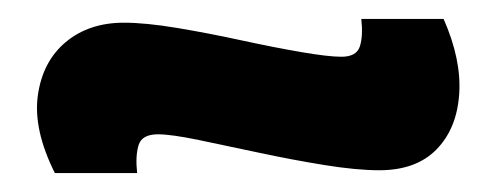

<svg xmlns="http://www.w3.org/2000/svg" viewBox="-20 -422 526 203"><path d="M381 -242Q357 -242 323 -247.5Q289 -253 254 -260.5Q219 -268 190 -274Q161 -280 147 -280Q130 -280 126.5 -268.5Q123 -257 125 -239H38Q15 -285 20 -321Q25 -357 49.5 -377.5Q74 -398 111 -398Q134 -398 167 -392.5Q200 -387 234.5 -379.5Q269 -372 298 -367Q327 -362 341 -362Q357 -362 360.5 -373Q364 -384 362 -402H449Q468 -359 465.5 -322.5Q463 -286 441.5 -264Q420 -242 381 -242Z"/></svg>

Font: Bricolage Grotesque 48pt Bricolage Grotesque 48pt Regular
Style: Bold
Weight: 700
Designer: Mathieu Triay
Foundry: Atelier Triay
Version: Version 1.000; ttfautohint (v1.8.4.7-5d5b);gftools[0.9.32]